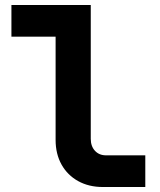

<svg xmlns="http://www.w3.org/2000/svg" viewBox="-20 -750 640 770"><path d="M392.7 0Q336.2 0 293.5 -23.7Q250.7 -47.3 226.8 -90Q203 -132.6 203 -189V-603H25.8V-730H344V-193.2Q344 -163.5 360.9 -145.2Q377.7 -127 405.5 -127H562.7V0Z"/></svg>

Font: JetBrains Mono
Style: Regular
Weight: 400
Monospace: yes
Designer: Philipp Nurullin, Konstantin Bulenkov
Foundry: JetBrains
Version: Version 2.305